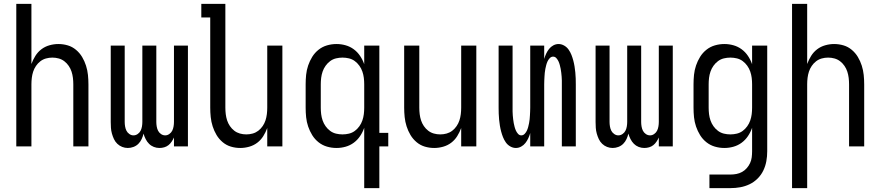

<svg xmlns="http://www.w3.org/2000/svg" viewBox="-20 -755 4540 990"><path d="M64 0V-735H142V-425Q150 -447 162.5 -467Q175 -487 193.5 -501Q212 -515 235 -521.5Q258 -528 281 -528Q306 -528 329.5 -521Q353 -514 372 -498Q391 -482 403.5 -461Q416 -440 423.5 -416.5Q431 -393 433.5 -368.5Q436 -344 436 -320V0H358V-320Q358 -337 356 -353.5Q354 -370 349 -385.5Q344 -401 334.5 -415Q325 -429 312 -439Q299 -449 283 -453.5Q267 -458 250 -458Q233 -458 217 -453.5Q201 -449 188 -439Q175 -429 165.5 -415Q156 -401 151 -385.5Q146 -370 144 -353.5Q142 -337 142 -320V0Z M639 8Q624 8 610 2.5Q596 -3 585 -13.5Q574 -24 567.5 -38Q561 -52 557 -66.5Q553 -81 552 -96Q551 -111 551 -126V-520H623V-126Q623 -115 625 -103Q627 -91 632 -81Q637 -71 647 -64Q657 -57 668 -57Q680 -57 690 -64Q700 -71 705 -81Q710 -91 712 -103Q714 -115 714 -126V-520H786V-126Q786 -115 788 -103Q790 -91 795 -81Q800 -71 810 -64Q820 -57 832 -57Q843 -57 853 -64Q863 -71 868 -81Q873 -91 875 -103Q877 -115 877 -126V-520H949V0H877V-46Q872 -35 865 -24.5Q858 -14 848.5 -6.5Q839 1 827 4.5Q815 8 802 8Q787 8 773 2.5Q759 -3 748.5 -13.5Q738 -24 731 -38Q724 -52 720 -66Q717 -52 710.5 -38Q704 -24 693.5 -13.5Q683 -3 668.5 2.5Q654 8 639 8Z M1219 8Q1194 8 1170.5 1Q1147 -6 1128 -22Q1109 -38 1096.5 -59Q1084 -80 1076.5 -103.5Q1069 -127 1066.5 -151.5Q1064 -176 1064 -200V-665H1018V-735H1142V-200Q1142 -183 1144 -166.5Q1146 -150 1151 -134.5Q1156 -119 1165.5 -105Q1175 -91 1188 -81Q1201 -71 1217 -66.5Q1233 -62 1250 -62Q1267 -62 1283 -66.5Q1299 -71 1312 -81Q1325 -91 1334.5 -105Q1344 -119 1349 -134.5Q1354 -150 1356 -166.5Q1358 -183 1358 -200V-520H1436V0H1358V-95Q1350 -73 1337.5 -53Q1325 -33 1306.5 -19Q1288 -5 1265 1.5Q1242 8 1219 8Z M1746 -62Q1763 -62 1779.5 -66Q1796 -70 1809.5 -80Q1823 -90 1833 -104Q1843 -118 1848.5 -134Q1854 -150 1856 -166.5Q1858 -183 1858 -200V-320Q1858 -337 1856 -353.5Q1854 -370 1848.5 -386Q1843 -402 1833 -416Q1823 -430 1809.5 -440Q1796 -450 1779.5 -454Q1763 -458 1746 -458Q1729 -458 1712.5 -454Q1696 -450 1682.5 -440Q1669 -430 1659 -416Q1649 -402 1643.5 -386Q1638 -370 1636 -353.5Q1634 -337 1634 -320V-200Q1634 -183 1636 -166.5Q1638 -150 1643.5 -134Q1649 -118 1659 -104Q1669 -90 1682.5 -80Q1696 -70 1712.5 -66Q1729 -62 1746 -62ZM1858 215V-96Q1850 -73 1836.5 -53Q1823 -33 1804 -19Q1785 -5 1762 1.5Q1739 8 1715 8Q1690 8 1666 1Q1642 -6 1622.5 -21.5Q1603 -37 1590 -58Q1577 -79 1569 -102.5Q1561 -126 1558.5 -150.5Q1556 -175 1556 -200V-320Q1556 -345 1558.5 -369.5Q1561 -394 1569 -417.5Q1577 -441 1590 -462Q1603 -483 1622.5 -498.5Q1642 -514 1666 -521Q1690 -528 1715 -528Q1739 -528 1762 -521.5Q1785 -515 1804 -501Q1823 -487 1836.5 -467Q1850 -447 1858 -424V-520H1936V-70H1982V0H1936V215Z M2219 8Q2194 8 2170.5 1Q2147 -6 2128 -22Q2109 -38 2096.5 -59Q2084 -80 2076.5 -103.5Q2069 -127 2066.5 -151.5Q2064 -176 2064 -200V-520H2142V-200Q2142 -183 2144 -166.5Q2146 -150 2151 -134.5Q2156 -119 2165.5 -105Q2175 -91 2188 -81Q2201 -71 2217 -66.5Q2233 -62 2250 -62Q2267 -62 2283 -66.5Q2299 -71 2312 -81Q2325 -91 2334.5 -105Q2344 -119 2349 -134.5Q2354 -150 2356 -166.5Q2358 -183 2358 -200V-520H2436V0H2358V-95Q2350 -73 2337.5 -53Q2325 -33 2306.5 -19Q2288 -5 2265 1.5Q2242 8 2219 8Z M2640 8Q2625 8 2611 0Q2597 -8 2588 -21Q2579 -34 2573.5 -48Q2568 -62 2564 -77Q2560 -92 2557.5 -107.5Q2555 -123 2553.5 -138.5Q2552 -154 2551.5 -169.5Q2551 -185 2551 -200V-520H2623V-200Q2623 -190 2623 -180Q2623 -170 2624 -160Q2625 -150 2626 -140Q2627 -130 2629 -120Q2631 -110 2633.5 -100.5Q2636 -91 2640 -82Q2644 -73 2651 -65Q2658 -57 2668 -57Q2678 -57 2685.5 -65Q2693 -73 2697 -82Q2701 -91 2703.5 -100.5Q2706 -110 2708 -120Q2710 -130 2711 -140Q2712 -150 2712.5 -160Q2713 -170 2713.5 -180Q2714 -190 2714 -200V-520H2786V-451Q2790 -465 2796 -478Q2802 -491 2811 -502.5Q2820 -514 2833 -521Q2846 -528 2860 -528Q2875 -528 2889 -520Q2903 -512 2912 -499Q2921 -486 2926.5 -472Q2932 -458 2936 -443Q2940 -428 2942.5 -412.5Q2945 -397 2946.5 -381.5Q2948 -366 2948.5 -350.5Q2949 -335 2949 -320V0H2877V-320Q2877 -330 2877 -340Q2877 -350 2876 -360Q2875 -370 2874 -380Q2873 -390 2871 -400Q2869 -410 2866.5 -419.5Q2864 -429 2860 -438Q2856 -447 2849 -455Q2842 -463 2832 -463Q2822 -463 2814.5 -455Q2807 -447 2803 -438Q2799 -429 2796.5 -419.5Q2794 -410 2792 -400Q2790 -390 2789 -380Q2788 -370 2787.5 -360Q2787 -350 2786.5 -340Q2786 -330 2786 -320V0H2714V-69Q2710 -55 2704 -42Q2698 -29 2689 -17.5Q2680 -6 2667 1Q2654 8 2640 8Z M3139 8Q3124 8 3110 2.5Q3096 -3 3085 -13.5Q3074 -24 3067.5 -38Q3061 -52 3057 -66.5Q3053 -81 3052 -96Q3051 -111 3051 -126V-520H3123V-126Q3123 -115 3125 -103Q3127 -91 3132 -81Q3137 -71 3147 -64Q3157 -57 3168 -57Q3180 -57 3190 -64Q3200 -71 3205 -81Q3210 -91 3212 -103Q3214 -115 3214 -126V-520H3286V-126Q3286 -115 3288 -103Q3290 -91 3295 -81Q3300 -71 3310 -64Q3320 -57 3332 -57Q3343 -57 3353 -64Q3363 -71 3368 -81Q3373 -91 3375 -103Q3377 -115 3377 -126V-520H3449V0H3377V-46Q3372 -35 3365 -24.5Q3358 -14 3348.5 -6.5Q3339 1 3327 4.5Q3315 8 3302 8Q3287 8 3273 2.5Q3259 -3 3248.5 -13.5Q3238 -24 3231 -38Q3224 -52 3220 -66Q3217 -52 3210.5 -38Q3204 -24 3193.5 -13.5Q3183 -3 3168.5 2.5Q3154 8 3139 8Z M3638 215V145H3746Q3762 145 3777.5 142Q3793 139 3806.5 131.5Q3820 124 3830.5 112Q3841 100 3847.5 86Q3854 72 3856 56.5Q3858 41 3858 25V-96Q3850 -73 3836.5 -53Q3823 -33 3804 -19Q3785 -5 3762 1.5Q3739 8 3715 8Q3690 8 3666 1Q3642 -6 3622.5 -21.5Q3603 -37 3590 -58Q3577 -79 3569 -102.5Q3561 -126 3558.5 -150.5Q3556 -175 3556 -200V-320Q3556 -345 3558.5 -369.5Q3561 -394 3569 -417.5Q3577 -441 3590 -462Q3603 -483 3622.5 -498.5Q3642 -514 3666 -521Q3690 -528 3715 -528Q3739 -528 3762 -521.5Q3785 -515 3804 -501Q3823 -487 3836.5 -467Q3850 -447 3858 -424V-520H3936V25Q3936 51 3931.5 76Q3927 101 3916 124Q3905 147 3886.5 165.5Q3868 184 3845 195Q3822 206 3797 210.5Q3772 215 3746 215ZM3746 -62Q3763 -62 3779.5 -66Q3796 -70 3809.5 -80Q3823 -90 3833 -104Q3843 -118 3848.5 -134Q3854 -150 3856 -166.5Q3858 -183 3858 -200V-320Q3858 -337 3856 -353.5Q3854 -370 3848.5 -386Q3843 -402 3833 -416Q3823 -430 3809.5 -440Q3796 -450 3779.5 -454Q3763 -458 3746 -458Q3729 -458 3712.5 -454Q3696 -450 3682.5 -440Q3669 -430 3659 -416Q3649 -402 3643.5 -386Q3638 -370 3636 -353.5Q3634 -337 3634 -320V-200Q3634 -183 3636 -166.5Q3638 -150 3643.5 -134Q3649 -118 3659 -104Q3669 -90 3682.5 -80Q3696 -70 3712.5 -66Q3729 -62 3746 -62Z M4064 215V-735H4142V-425Q4150 -447 4162.5 -467Q4175 -487 4193.5 -501Q4212 -515 4235 -521.5Q4258 -528 4281 -528Q4306 -528 4329.5 -521Q4353 -514 4372 -498Q4391 -482 4403.5 -461Q4416 -440 4423.5 -416.5Q4431 -393 4433.5 -368.5Q4436 -344 4436 -320V0H4358V-320Q4358 -337 4356 -353.5Q4354 -370 4349 -385.5Q4344 -401 4334.5 -415Q4325 -429 4312 -439Q4299 -449 4283 -453.5Q4267 -458 4250 -458Q4233 -458 4217 -453.5Q4201 -449 4188 -439Q4175 -429 4165.5 -415Q4156 -401 4151 -385.5Q4146 -370 4144 -353.5Q4142 -337 4142 -320V215Z"/></svg>

Font: Moesevka
Style: Regular
Weight: 400
Monospace: yes
Designer: Belleve Invis
Foundry: Belleve Invis
Version: Version 32.5.0; ttfautohint (v1.8.4)